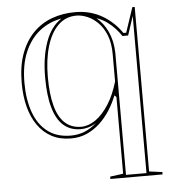

<svg xmlns="http://www.w3.org/2000/svg" viewBox="-52 -563 740 811"><g transform="rotate(-5 318.5 -157.5)"><path d="M383.3 200V190L439 182.6V-142.3L431 -150.3Q418.2 -117.3 399.2 -87.7Q380.3 -58.2 355.5 -35.1Q330.7 -12 300.2 1.5Q269.7 15 233 15Q186.4 15 151.1 -3.8Q115.8 -22.6 92.2 -56.8Q68.5 -91 57 -136.7Q45.5 -182.3 45.5 -235.9Q45.5 -308.1 64.8 -360.5Q84.1 -412.9 118.2 -447.5Q152.3 -482 197.8 -498.5Q243.3 -515 296.2 -515Q329.9 -515 358.9 -507Q387.9 -499 412.1 -484.7Q436.2 -470.4 456.4 -451.3Q476.5 -432.2 491.9 -409.6H503.7L539 -515H549V182.6L604.6 190V200ZM233 2.9Q264.2 2.9 291.6 -7.9Q318.9 -18.8 344 -41.3Q328 -30.7 310.8 -25.7Q293.7 -20.6 276.4 -20.6Q234.2 -20.6 205.1 -45.6Q176 -70.5 161.1 -121.7Q146.1 -173 146.1 -251.1Q146.1 -337 168.7 -400.5Q191.2 -464 236.4 -493Q185.2 -484.5 144.4 -452.8Q103.7 -421.2 80.4 -367Q57 -312.8 57 -235.9Q57 -165.3 76.3 -111.3Q95.6 -57.4 134.8 -27.2Q174 2.9 233 2.9ZM280.3 -30.4Q311 -30.4 341.2 -51.4Q371.4 -72.5 397 -112.4Q422.6 -152.4 439 -208.7V-324.9Q439 -371.6 425.8 -404.7Q412.6 -437.9 391.3 -459Q370.1 -480.2 346 -490.1Q321.8 -500 300.5 -500Q254.4 -500 222.6 -468.6Q190.7 -437.3 174.2 -381.3Q157.6 -325.4 157.6 -251.1Q157.6 -179 170.9 -129.6Q184.1 -80.3 211.6 -55.3Q239 -30.4 280.3 -30.4ZM450.5 188.5H537.4V-477.9L510.9 -397.2H486.6Q475.8 -413.9 461.2 -429.7Q446.6 -445.4 427.8 -459.3Q409 -473.1 383.9 -481.6Q413.5 -457.1 431.2 -418.8Q448.8 -380.5 450.5 -330.5Z"/></g></svg>

Font: Kalnia Glaze Thin
Style: Regular
Weight: 100
Version: Version 1.110